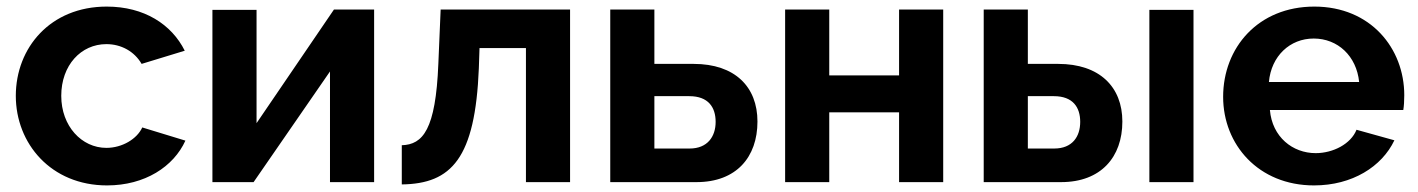

<svg xmlns="http://www.w3.org/2000/svg" viewBox="-20 -553 4305 583"><path d="M305 10C420 10 507 -47 543 -126L412 -166C396 -131 351 -104 303 -104C228 -104 166 -170 166 -262C166 -355 226 -419 303 -419C348 -419 388 -397 410 -359L541 -399C501 -479 418 -533 304 -533C133 -533 28 -408 28 -262C28 -117 135 10 305 10Z M625 0H750L982 -336V0H1116V-524H994L759 -179V-523H625Z M1200 7C1351 5 1423 -72 1434 -346L1436 -407H1577V0H1711V-524H1318L1311 -359C1303 -159 1264 -114 1200 -112Z M1833 0H2095C2216 0 2280 -76 2280 -184C2280 -289 2212 -359 2086 -359H1967V-524H1833ZM1967 -102V-261H2073C2131 -261 2153 -227 2153 -183C2153 -138 2128 -102 2074 -102Z M2364 0H2498V-212H2710V0H2844V-524H2710V-324H2498V-524H2364Z M2967 0H3202C3323 0 3388 -76 3388 -184C3388 -289 3319 -359 3193 -359H3101V-524H2967ZM3470 0H3604V-523H3470ZM3101 -102V-261H3180C3238 -261 3260 -227 3260 -183C3260 -138 3236 -102 3181 -102Z M3970 10C4086 10 4176 -47 4214 -127L4099 -159C4082 -116 4028 -88 3975 -88C3905 -88 3843 -137 3836 -219H4241C4243 -230 4244 -247 4244 -264C4244 -406 4142 -533 3971 -533C3800 -533 3694 -408 3694 -259C3694 -114 3801 10 3970 10ZM3833 -304C3840 -383 3897 -436 3969 -436C4042 -436 4099 -383 4107 -304Z"/></svg>

Font: FIGSv2-sans-serif
Style: Bold
Weight: 700
Designer: Matt McInerney, Pablo Impallari, Rodrigo Fuenzalida,Mirko Velimirovic
Foundry: Matt McInerney, Pablo Impallari, Rodrigo Fuenzalida
Version: Version 4.021;hotconv 1.0.109;makeotfexe 2.5.65596